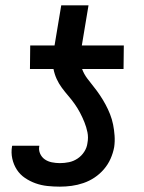

<svg xmlns="http://www.w3.org/2000/svg" viewBox="-20 -690 540 718"><path d="M204 8Q180 8 157 5.5Q134 3 113 -4.5Q92 -12 73.5 -24.5Q55 -37 43 -55.5Q31 -74 26 -96.5Q21 -119 25 -143L26 -145H127V-144Q124 -129 130 -115.5Q136 -102 147.5 -94Q159 -86 174 -83Q189 -80 204 -80Q221 -80 238 -83.5Q255 -87 270 -97Q285 -107 295 -122.5Q305 -138 307 -155Q311 -176 307 -195.5Q303 -215 295.5 -233.5Q288 -252 279 -269Q270 -286 259 -301.5Q248 -317 235.5 -331.5Q223 -346 211.5 -361.5Q200 -377 192 -394.5Q184 -412 180 -432H92L93 -520H184L209 -670H311L286 -520H443L442 -432H287Q294 -413 306 -397Q318 -381 330.5 -365.5Q343 -350 354 -333.5Q365 -317 374.5 -299.5Q384 -282 391.5 -263Q399 -244 403 -224Q407 -204 408.5 -182.5Q410 -161 407 -140Q403 -118 393.5 -96.5Q384 -75 368.5 -57Q353 -39 333.5 -26Q314 -13 292 -5.5Q270 2 248 5Q226 8 204 8Z"/></svg>

Font: Iosevka SS18 Semibold
Style: Italic
Weight: 600
Italic angle: -9°
Monospace: yes
Designer: Belleve Invis
Foundry: Belleve Invis
Version: Version 25.1.1; ttfautohint (v1.8.4)